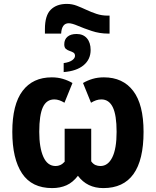

<svg xmlns="http://www.w3.org/2000/svg" viewBox="-20 -953 797 983"><path d="M322 -933Q349 -933 373.5 -923.5Q398 -914 422.5 -902.5Q447 -891 474 -882Q501 -873 532 -873H541V-781H533Q490 -781 449.5 -794.5Q409 -808 378.5 -821Q348 -834 332 -834Q296 -834 293 -781H210V-804Q210 -874 240 -903.5Q270 -933 322 -933ZM372 -779Q406 -779 425 -757Q444 -735 444 -697Q444 -649 408 -619Q372 -589 306 -584V-630Q335 -634 349.5 -644.5Q364 -655 364 -667Q364 -679 355.5 -684Q347 -689 336 -692.5Q325 -696 317 -703Q309 -710 309 -726Q309 -751 325.5 -765Q342 -779 372 -779ZM247 10Q143 10 93 -65Q43 -140 43 -278Q43 -418 95.5 -487.5Q148 -557 245 -557Q276 -557 302.5 -549Q329 -541 351 -528L310 -427Q297 -435 284 -439.5Q271 -444 258 -444Q218 -444 199.5 -404Q181 -364 181 -278Q181 -197 202 -150Q223 -103 265 -103Q277 -103 288.5 -108Q300 -113 311 -125V-294H447V-127Q457 -113 469 -108Q481 -103 494 -103Q533 -103 555 -147.5Q577 -192 577 -278Q577 -364 557.5 -404Q538 -444 499 -444Q485 -444 472 -439.5Q459 -435 446 -427L405 -528Q427 -541 453.5 -549Q480 -557 512 -557Q609 -557 662 -487.5Q715 -418 715 -278Q715 10 509 10Q426 10 379 -53Q353 -19 320.5 -4.5Q288 10 247 10Z"/></svg>

Font: Noto Sans Condensed
Style: Bold
Weight: 700
Width: 3
Designer: Monotype Design Team
Foundry: Monotype Imaging Inc.
Version: Version 2.013; ttfautohint (v1.8.4.7-5d5b)